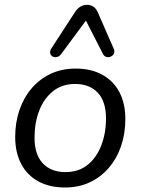

<svg xmlns="http://www.w3.org/2000/svg" viewBox="-20 -786 596 814"><path d="M255.3 8.9Q190.2 8.9 142.7 -17Q95.2 -42.9 69.8 -91.1Q44.4 -139.2 44.4 -205.2Q44.4 -266.9 62.5 -319.7Q80.6 -372.4 114.6 -412Q148.7 -451.6 195.6 -473.4Q242.5 -495.3 300.5 -495.3Q366.2 -495.3 413.4 -469.3Q460.7 -443.4 486.1 -395.5Q511.4 -347.6 511.4 -281.2Q511.4 -219.4 493.3 -166.7Q475.3 -114 441.2 -74.4Q407.2 -34.8 360.3 -12.9Q313.4 8.9 255.3 8.9ZM257.8 -56.4Q313.3 -56.4 351.5 -87.1Q389.6 -117.9 409.5 -169.8Q429.4 -221.7 429.4 -284.1Q429.4 -355.8 394.6 -392.9Q359.7 -430 298 -430Q243 -430 204.6 -399.2Q166.3 -368.4 146.3 -317Q126.4 -265.7 126.4 -202.2Q126.4 -131 161.3 -93.7Q196.1 -56.4 257.8 -56.4ZM394.4 -734.4 461.9 -580Q467.3 -567.8 463.1 -559Q459 -550.3 449.9 -546.2Q440.9 -542.1 431.3 -544.5Q421.8 -547 416.5 -557.2L344.2 -698.7L238.6 -555.8Q231.2 -546.5 221.2 -544.2Q211.2 -542 203.1 -546.4Q195.1 -550.8 192.9 -560Q190.7 -569.3 198 -581.1L297.4 -733.9Q308.2 -750.5 320.9 -758Q333.5 -765.5 349.1 -765.5Q380.3 -765.5 394.4 -734.4Z"/></svg>

Font: Nunito Variable Extra Light
Style: Italic
Weight: 200
Italic angle: -9°
Designer: Vernon Adams
Foundry: Vernon Adams
Version: Version 3.602